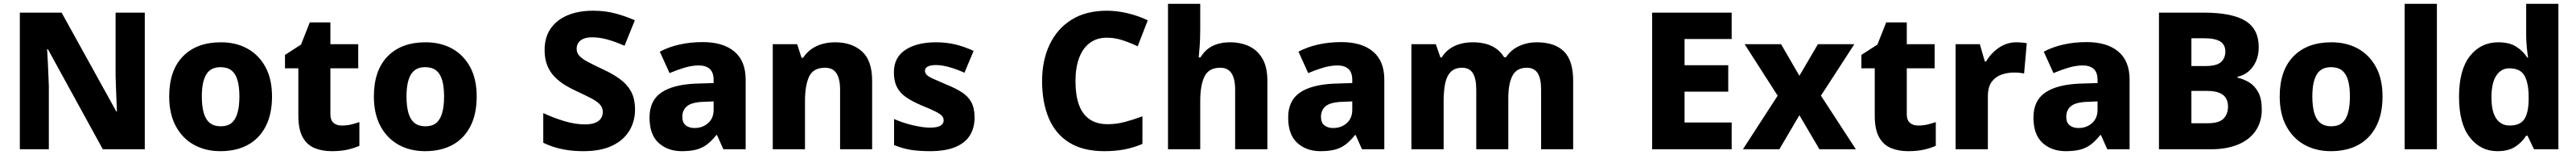

<svg xmlns="http://www.w3.org/2000/svg" viewBox="-20 -780 13505 810"><path d="M739 0H519L231 -523H227Q229 -494 230.5 -460.5Q232 -427 233.5 -393.5Q235 -360 236 -330V0H84V-714H303L590 -197H593Q592 -225 590.5 -257.5Q589 -290 588 -322Q587 -354 586 -383V-714H739Z M1406 -276Q1406 -184 1373 -120Q1340 -56 1279.5 -23Q1219 10 1135 10Q1057 10 996.5 -23.5Q936 -57 901.5 -121Q867 -185 867 -276Q867 -412 939 -485.5Q1011 -559 1138 -559Q1217 -559 1277 -526Q1337 -493 1371.5 -430Q1406 -367 1406 -276ZM1038 -276Q1038 -225 1048 -190Q1058 -155 1080 -137.5Q1102 -120 1137 -120Q1173 -120 1194 -137.5Q1215 -155 1225 -190Q1235 -225 1235 -275Q1235 -327 1225 -361Q1215 -395 1193.5 -412Q1172 -429 1136 -429Q1084 -429 1061 -390.5Q1038 -352 1038 -276Z M1771 -124Q1797 -124 1819 -129Q1841 -134 1864 -142V-18Q1837 -6 1802 2Q1767 10 1719 10Q1668 10 1628.5 -6.5Q1589 -23 1566.5 -63.5Q1544 -104 1544 -176V-423H1474V-493L1558 -547L1604 -663H1712V-549H1858V-423H1712V-182Q1712 -153 1728 -138.5Q1744 -124 1771 -124Z M2479 -276Q2479 -184 2446 -120Q2413 -56 2352.5 -23Q2292 10 2208 10Q2130 10 2069.5 -23.5Q2009 -57 1974.5 -121Q1940 -185 1940 -276Q1940 -412 2012 -485.5Q2084 -559 2211 -559Q2290 -559 2350 -526Q2410 -493 2444.5 -430Q2479 -367 2479 -276ZM2111 -276Q2111 -225 2121 -190Q2131 -155 2153 -137.5Q2175 -120 2210 -120Q2246 -120 2267 -137.5Q2288 -155 2298 -190Q2308 -225 2308 -275Q2308 -327 2298 -361Q2288 -395 2266.5 -412Q2245 -429 2209 -429Q2157 -429 2134 -390.5Q2111 -352 2111 -276Z M3309 -207Q3309 -146 3279 -96.5Q3249 -47 3189 -18.5Q3129 10 3038 10Q2996 10 2960 5Q2924 0 2891.5 -9.5Q2859 -19 2828 -34V-189Q2882 -164 2938.5 -147Q2995 -130 3047 -130Q3080 -130 3100.5 -138.5Q3121 -147 3130.5 -161.5Q3140 -176 3140 -195Q3140 -218 3124.5 -234.5Q3109 -251 3079 -266.5Q3049 -282 3006 -302Q2974 -316 2943.5 -334.5Q2913 -353 2888.5 -377.5Q2864 -402 2849.5 -436.5Q2835 -471 2835 -518Q2835 -585 2866.5 -630.5Q2898 -676 2955 -700Q3012 -724 3089 -724Q3152 -724 3205 -710Q3258 -696 3308 -674L3254 -541Q3206 -562 3164.5 -573.5Q3123 -585 3084 -585Q3057 -585 3039 -577.5Q3021 -570 3012 -556.5Q3003 -543 3003 -525Q3003 -504 3017 -488.5Q3031 -473 3061 -457Q3091 -441 3140 -418Q3193 -394 3231 -366Q3269 -338 3289 -300.5Q3309 -263 3309 -207Z M3664 -560Q3771 -560 3830 -510.5Q3889 -461 3889 -364V0H3772L3739 -74H3735Q3712 -45 3687.5 -26Q3663 -7 3631.5 1.5Q3600 10 3554 10Q3481 10 3433 -33Q3385 -76 3385 -166Q3385 -254 3446.5 -296Q3508 -338 3627 -343L3721 -346V-362Q3721 -402 3700.5 -420Q3680 -438 3644 -438Q3608 -438 3569 -426.5Q3530 -415 3490 -398L3439 -510Q3484 -534 3541 -547Q3598 -560 3664 -560ZM3670 -248Q3607 -246 3582 -225.5Q3557 -205 3557 -170Q3557 -139 3575 -125Q3593 -111 3621 -111Q3663 -111 3692 -136.5Q3721 -162 3721 -206V-250Z M4358 -559Q4445 -559 4498.5 -511.5Q4552 -464 4552 -358V0H4384V-311Q4384 -368 4365 -397Q4346 -426 4305 -426Q4244 -426 4222 -380.5Q4200 -335 4200 -250V0H4031V-549H4159L4182 -478H4190Q4208 -505 4233 -523Q4258 -541 4290 -550Q4322 -559 4358 -559Z M5089 -166Q5089 -112 5064.5 -72.5Q5040 -33 4988 -11.5Q4936 10 4856 10Q4798 10 4754.5 3Q4711 -4 4667 -22V-158Q4715 -137 4767.5 -125Q4820 -113 4855 -113Q4893 -113 4910 -123Q4927 -133 4927 -151Q4927 -164 4918.5 -174Q4910 -184 4884.5 -197Q4859 -210 4809 -230Q4760 -251 4728.5 -273Q4697 -295 4681.5 -326Q4666 -357 4666 -402Q4666 -480 4726.5 -519.5Q4787 -559 4887 -559Q4940 -559 4987 -548Q5034 -537 5084 -514L5036 -400Q4996 -418 4957 -429Q4918 -440 4887 -440Q4859 -440 4844 -432.5Q4829 -425 4829 -410Q4829 -399 4837.5 -389.5Q4846 -380 4870.5 -369Q4895 -358 4942 -338Q4989 -319 5022 -298Q5055 -277 5072 -246Q5089 -215 5089 -166Z M5782 -583Q5730 -583 5693 -555.5Q5656 -528 5637 -477Q5618 -426 5618 -355Q5618 -283 5636 -233Q5654 -183 5691.5 -157Q5729 -131 5787 -131Q5832 -131 5876 -142.5Q5920 -154 5969 -172V-28Q5922 -8 5874 1Q5826 10 5770 10Q5657 10 5584.5 -35.5Q5512 -81 5477.5 -163.5Q5443 -246 5443 -356Q5443 -464 5482.5 -547Q5522 -630 5597.5 -677Q5673 -724 5783 -724Q5835 -724 5890.5 -711Q5946 -698 5997 -674L5944 -538Q5904 -557 5864 -570Q5824 -583 5782 -583Z M6272 -627Q6272 -577 6269 -537.5Q6266 -498 6264 -480H6273Q6291 -509 6314 -526Q6337 -543 6366 -551Q6395 -559 6428 -559Q6485 -559 6529 -538Q6573 -517 6598.5 -473Q6624 -429 6624 -358V0H6455V-311Q6455 -368 6436 -397Q6417 -426 6377 -426Q6317 -426 6294.5 -380.5Q6272 -335 6272 -251V0H6103V-760H6272Z M7012 -560Q7119 -560 7178 -510.5Q7237 -461 7237 -364V0H7120L7087 -74H7083Q7060 -45 7035.5 -26Q7011 -7 6979.5 1.5Q6948 10 6902 10Q6829 10 6781 -33Q6733 -76 6733 -166Q6733 -254 6794.5 -296Q6856 -338 6975 -343L7069 -346V-362Q7069 -402 7048.5 -420Q7028 -438 6992 -438Q6956 -438 6917 -426.5Q6878 -415 6838 -398L6787 -510Q6832 -534 6889 -547Q6946 -560 7012 -560ZM7018 -248Q6955 -246 6930 -225.5Q6905 -205 6905 -170Q6905 -139 6923 -125Q6941 -111 6969 -111Q7011 -111 7040 -136.5Q7069 -162 7069 -206V-250Z M8036 -559Q8130 -559 8178.5 -511.5Q8227 -464 8227 -358V0H8059V-311Q8059 -371 8040.5 -398.5Q8022 -426 7984 -426Q7931 -426 7909 -384.5Q7887 -343 7887 -266V0H7719V-311Q7719 -370 7701 -398Q7683 -426 7645 -426Q7608 -426 7586.5 -405.5Q7565 -385 7556.5 -346Q7548 -307 7548 -250V0H7379V-549H7507L7531 -480H7538Q7554 -506 7578 -523.5Q7602 -541 7633 -550Q7664 -559 7700 -559Q7760 -559 7801 -539Q7842 -519 7865 -481H7875Q7901 -520 7944 -539.5Q7987 -559 8036 -559Z M9058 0H8641V-714H9058V-576H8811V-439H9040V-301H8811V-140H9058Z M9299 -280 9126 -549H9317L9413 -384L9510 -549H9701L9526 -280L9709 0H9518L9413 -178L9308 0H9117Z M10035 -124Q10061 -124 10083 -129Q10105 -134 10128 -142V-18Q10101 -6 10066 2Q10031 10 9983 10Q9932 10 9892.5 -6.5Q9853 -23 9830.5 -63.5Q9808 -104 9808 -176V-423H9738V-493L9822 -547L9868 -663H9976V-549H10122V-423H9976V-182Q9976 -153 9992 -138.5Q10008 -124 10035 -124Z M10551 -559Q10564 -559 10580 -557.5Q10596 -556 10605 -554L10591 -396Q10582 -398 10568 -399.5Q10554 -401 10537 -401Q10506 -401 10474 -390.5Q10442 -380 10421.5 -353Q10401 -326 10401 -275V0H10232V-549H10359L10385 -459H10392Q10416 -501 10458 -530Q10500 -559 10551 -559Z M10919 -560Q11026 -560 11085 -510.5Q11144 -461 11144 -364V0H11027L10994 -74H10990Q10967 -45 10942.5 -26Q10918 -7 10886.5 1.5Q10855 10 10809 10Q10736 10 10688 -33Q10640 -76 10640 -166Q10640 -254 10701.5 -296Q10763 -338 10882 -343L10976 -346V-362Q10976 -402 10955.5 -420Q10935 -438 10899 -438Q10863 -438 10824 -426.5Q10785 -415 10745 -398L10694 -510Q10739 -534 10796 -547Q10853 -560 10919 -560ZM10925 -248Q10862 -246 10837 -225.5Q10812 -205 10812 -170Q10812 -139 10830 -125Q10848 -111 10876 -111Q10918 -111 10947 -136.5Q10976 -162 10976 -206V-250Z M11532 -714Q11681 -714 11751 -671Q11821 -628 11821 -534Q11821 -491 11806 -458.5Q11791 -426 11766 -405.5Q11741 -385 11710 -379V-374Q11742 -367 11771 -349.5Q11800 -332 11818.5 -298Q11837 -264 11837 -208Q11837 -143 11804.5 -96Q11772 -49 11712 -24.5Q11652 0 11570 0H11298V-714ZM11543 -435Q11600 -435 11623 -455.5Q11646 -476 11646 -511Q11646 -546 11619.5 -563Q11593 -580 11536 -580H11468V-435ZM11468 -305V-136H11553Q11613 -136 11636.5 -160Q11660 -184 11660 -223Q11660 -247 11650 -265.5Q11640 -284 11615.5 -294.5Q11591 -305 11549 -305Z M12470 -276Q12470 -184 12437 -120Q12404 -56 12343.5 -23Q12283 10 12199 10Q12121 10 12060.5 -23.5Q12000 -57 11965.5 -121Q11931 -185 11931 -276Q11931 -412 12003 -485.5Q12075 -559 12202 -559Q12281 -559 12341 -526Q12401 -493 12435.5 -430Q12470 -367 12470 -276ZM12102 -276Q12102 -225 12112 -190Q12122 -155 12144 -137.5Q12166 -120 12201 -120Q12237 -120 12258 -137.5Q12279 -155 12289 -190Q12299 -225 12299 -275Q12299 -327 12289 -361Q12279 -395 12257.5 -412Q12236 -429 12200 -429Q12148 -429 12125 -390.5Q12102 -352 12102 -276Z M12755 0H12586V-760H12755Z M13072 10Q12984 10 12927.5 -62Q12871 -134 12871 -274Q12871 -415 12928 -487Q12985 -559 13077 -559Q13135 -559 13171 -536Q13207 -513 13229 -479H13233Q13230 -497 13226.5 -530.5Q13223 -564 13223 -597V-760H13392V0H13264L13230 -71H13223Q13202 -37 13166 -13.5Q13130 10 13072 10ZM13136 -124Q13191 -124 13213 -157Q13235 -190 13236 -257V-272Q13236 -345 13214.5 -384Q13193 -423 13134 -423Q13092 -423 13066.5 -385Q13041 -347 13041 -271Q13041 -196 13066.5 -160Q13092 -124 13136 -124Z"/></svg>

Font: Noto Sans Cham ExtraBold
Style: Regular
Weight: 800
Version: Version 2.002